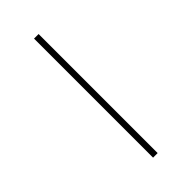

<svg xmlns="http://www.w3.org/2000/svg" viewBox="-177 -556 593 593"><g transform="rotate(-45 119.0 -260.0)"><path d="M109 -520H129V0H109Z"/></g></svg>

Font: Enso Thin
Style: Regular
Weight: 100
Designer: Coji Morishita
Foundry: UNDERFOREST DESIGN
Version: Version 1.000